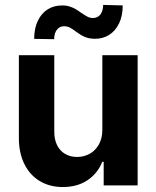

<svg xmlns="http://www.w3.org/2000/svg" viewBox="-20 -755 637 782"><path d="M396.8 -530.3H540.6V0H402.3V-95.9H396.5Q377.6 -48.5 336.1 -20.8Q294.7 6.8 235.9 6.8Q182.9 6.8 142.4 -17.3Q101.9 -41.4 79.4 -86.6Q56.9 -131.8 56.9 -192.8V-530.3H201.1V-218Q201.1 -187 212.4 -163.9Q223.8 -140.8 244.9 -128.3Q266 -115.7 293.7 -115.7Q321.5 -115.7 345 -128.5Q368.5 -141.3 382.7 -166.5Q396.8 -191.8 396.8 -226.1ZM231.3 -732.7Q248.4 -733.3 262.4 -728.9Q276.4 -724.6 287.1 -718.4Q297.9 -712.2 310.9 -702.5Q325.7 -692.7 336.2 -687.1Q346.6 -681.6 358.3 -681.6Q378.9 -682.1 389.3 -696.4Q399.7 -710.7 400.2 -735L479.8 -732.9Q479.8 -690.5 465 -659.8Q450.2 -629.1 424.7 -613Q399.2 -597 367.2 -597Q349.4 -597 335.2 -601.3Q321.1 -605.5 310.9 -611.8Q300.8 -618 287.4 -627.6Q273.3 -638.4 263.3 -643.3Q253.3 -648.1 240.6 -648.1Q222.7 -648.1 211.7 -633.8Q200.6 -619.5 200.6 -595.4L119.2 -596.7Q119.2 -639.6 134.1 -670.4Q149.1 -701.3 174.4 -717Q199.8 -732.7 231.3 -732.7Z"/></svg>

Font: Pretendard JP Variable
Style: Regular
Weight: 400
Designer: Base glyphs from Inter by Rasmus Andersson; Hangul glyphs from Noto Sans CJK(Source Han Sans) by Jang Soo-young and Kang
Foundry: Kil Hyung-jin
Version: Version 1.307;Glyphs 3.2 (3192)